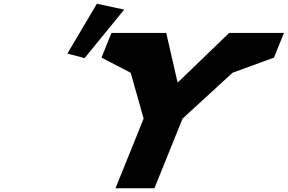

<svg xmlns="http://www.w3.org/2000/svg" viewBox="-20 -1000 1528 1020"><path d="M337.9 -715.3 429.5 -691.3 639.7 -948.9 494.7 -980.1ZM1488.5 -825H1446.1H1197.5L923.6 -561L863.1 -825H614.5H572.1L519.2 -694L674.3 -613.5L743.1 -370L593.6 0H800.4L949.9 -370L1215.4 -613.5L1435.5 -694Z"/></svg>

Font: Hussar
Style: BdWideOblFour
Weight: 700
Foundry: Cannot Into Space Fonts
Version: Version 2.00